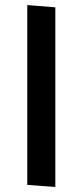

<svg xmlns="http://www.w3.org/2000/svg" viewBox="-20 -732 327 760"><path d="M88 -712V0L199 8V-703Z"/></svg>

Font: Catamaran SemiBold
Style: Regular
Weight: 600
Designer: Pria Ravichandran
Version: Version 2.000